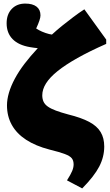

<svg xmlns="http://www.w3.org/2000/svg" viewBox="-20 -822 613 1072"><path d="M439 230 354 185Q375 152 383 132.5Q391 113 391 96Q391 75 381 62Q371 49 342 38Q313 27 256 13Q179 -7 126 -41.5Q73 -76 46 -124.5Q19 -173 19 -234Q19 -267 30 -304.5Q41 -342 63 -383Q85 -424 117 -466Q149 -508 191 -553Q180 -554 169.5 -555.5Q159 -557 147 -559Q83 -570 50 -604Q17 -638 17 -692Q17 -742 45.5 -772Q74 -802 121 -802Q162 -802 184 -785Q206 -768 206 -736Q206 -725 200 -707Q194 -689 182 -663Q195 -654 214.5 -645.5Q234 -637 254 -632Q258 -631 262 -630.5Q266 -630 270 -629Q298 -655 328 -679Q358 -703 389 -726.5Q420 -750 451 -770L573 -601V-577Q480 -536 412.5 -498Q345 -460 301.5 -425Q258 -390 237 -356.5Q216 -323 216 -290Q216 -270 223 -254.5Q230 -239 247 -227Q264 -215 292 -204.5Q320 -194 361 -183Q434 -165 478 -141.5Q522 -118 542 -84.5Q562 -51 562 -4Q562 54 534 108Q506 162 439 230Z"/></svg>

Font: Literata Black
Style: Regular
Weight: 900
Designer: Latin by Veronika Burian and Jose Scaglione. Greek by Irene Vlachou. Cyrillic by Vera Evstafieva.
Foundry: TypeTogether
Version: Version 3.103;gftools[0.9.29]